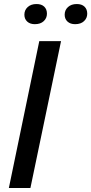

<svg xmlns="http://www.w3.org/2000/svg" viewBox="-20 -933 453 953"><path d="M24 0 175 -729H283L131 0ZM353 -813Q329 -813 315 -826Q301 -839 301 -860Q301 -883 317.5 -898Q334 -913 361 -913Q386 -913 399.5 -900Q413 -887 413 -865Q413 -843 397 -828Q381 -813 353 -813ZM153 -813Q129 -813 115 -826Q101 -839 101 -860Q101 -883 117.5 -898Q134 -913 161 -913Q186 -913 199.5 -900Q213 -887 213 -865Q213 -843 197 -828Q181 -813 153 -813Z"/></svg>

Font: Mona Sans ExtraLight Medium
Style: Italic
Weight: 500
Italic angle: -11.6951°
Version: Version 2.000